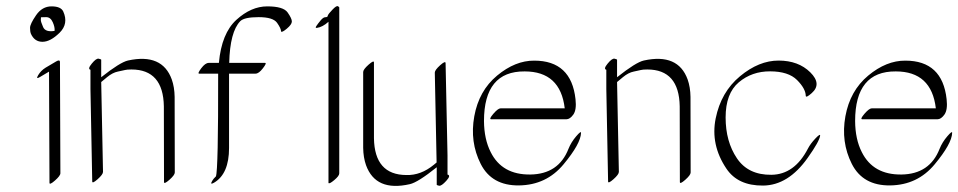

<svg xmlns="http://www.w3.org/2000/svg" viewBox="-20 -575 3129 627"><path d="M186.5 -537.6Q204.6 -497.6 174.6 -468Q144.5 -438.5 118.7 -438.5Q92.8 -438.5 81.1 -464.4Q78.1 -471.7 78.1 -484.1Q78.1 -496.6 97.9 -525.4Q117.7 -554.2 148.2 -554.2Q178.7 -554.2 186.5 -537.6ZM158.2 -474.1Q159.7 -485.8 152.3 -502.4Q145 -519 130.9 -519Q116.7 -519 113.8 -518.6Q113.3 -515.1 113.3 -509.5Q113.3 -503.9 120.8 -486.6Q128.4 -469.2 158.2 -474.1ZM128.9 -354 163.6 -374.5Q175.3 -381.3 175.8 -373L177.2 -9.3Q177.2 -1 159.4 14.6Q141.6 30.3 141.6 22L140.1 -340.8H139.6L110.8 -323.7Q95.7 -314.5 104.7 -329.6Q113.8 -344.7 128.9 -354Z M275.4 -284.2V-347.2Q265.1 -349.6 279.8 -367.4Q294.4 -385.3 302.5 -383.3Q310.5 -381.3 310.5 -379.9V-322.8Q372.1 -371.6 397.9 -377.4Q509.8 -401.9 541 -315.4Q549.8 -290.5 550.3 -258.8L550.8 -11.7Q550.8 -3.4 533.2 12.2Q515.6 27.8 515.6 19.5L515.1 -227.5Q513.2 -348.1 409.2 -348.1Q394.5 -348.1 388.4 -346.4Q382.3 -344.7 365 -341.3Q347.7 -337.9 329.6 -323Q311.5 -308.1 310.5 -307.1L316.4 -13.7Q316.4 -5.4 298.8 10.3Q281.2 25.9 281.2 17.6Z M845.7 -369.6Q852.1 -369.6 838.6 -352.1Q825.2 -334.5 814.5 -334.5H728V-91.8Q728 -7.3 679.2 21.5Q664.1 30.3 673.3 15.1Q677.2 8.3 685.1 1Q692.9 -19 692.4 -334.5H630.4Q624 -334.5 637.2 -352.1Q650.4 -369.6 661.6 -369.6H694.8Q703.6 -466.3 752 -510.3Q800.3 -554.2 852.8 -554.2Q905.3 -554.2 919.2 -534.4Q933.1 -514.6 933.1 -504.9Q933.1 -495.1 916.7 -481.4Q900.4 -467.8 897.9 -472.2Q897.9 -481.9 884.8 -500.5Q871.6 -519 824.7 -519Q777.8 -519 764.6 -505.9Q731 -471.2 728.5 -369.6Z M1087.9 -8.8Q1087.9 -0.5 1071.5 13.2Q1055.2 26.9 1052.7 22.5V-503.9Q1033.2 -486.3 1014.6 -483.9Q1008.3 -482.9 1013.2 -490.2Q1018.1 -497.6 1026.6 -507.8Q1035.2 -518.1 1041 -518.6Q1046.9 -519 1048.8 -520Q1049.8 -522 1051.3 -525.9Q1052.7 -529.8 1065.7 -543.5Q1078.6 -557.1 1083.3 -554.7Q1087.9 -552.2 1087.9 -550.8Z M1441.4 -67.4V-4.9Q1453.6 -2.4 1437.5 15.4Q1421.4 33.2 1413.8 31.5Q1406.2 29.8 1406.2 28.3V-28.8Q1344.7 20.5 1318.4 26.4Q1207 51.8 1175.3 -35.6Q1166.5 -60.5 1166 -92.3V-339.8Q1166 -348.1 1183.6 -363.8Q1201.2 -379.4 1201.2 -371.1V-123.5Q1203.1 -3.9 1307.1 -3.4Q1354.5 -2 1397 -37.1Q1401.9 -41 1405.8 -44.4Q1402.8 -191.4 1399.9 -337.9Q1399.9 -346.2 1417.2 -361.8Q1434.6 -377.4 1435.1 -369.1Z M1582.5 -78.1Q1619.6 -3.9 1711.9 -5.1Q1804.2 -6.3 1836.4 -88.9Q1845.2 -110.8 1861.6 -129.9Q1877.9 -148.9 1877.4 -141.1Q1876.5 -106 1820.3 -38.3Q1764.2 29.3 1675 30.5Q1585.9 31.7 1549.8 -39.8Q1513.7 -111.3 1528.8 -195.1Q1543.9 -278.8 1603.3 -328.1Q1662.6 -377.4 1724.6 -377Q1845.7 -377 1859.4 -251Q1863.3 -216.3 1852.3 -200.9Q1841.3 -185.5 1829.6 -185.5H1584Q1575.7 -185.5 1591.1 -203.4Q1606.4 -221.2 1614.7 -221.2H1824.2Q1810.1 -341.8 1693.4 -341.8Q1560.5 -342.8 1560.5 -179.7Q1561 -120.1 1582.5 -78.1Z M1960 -284.2V-347.2Q1949.7 -349.6 1964.4 -367.4Q1979 -385.3 1987.1 -383.3Q1995.1 -381.3 1995.1 -379.9V-322.8Q2056.6 -371.6 2082.5 -377.4Q2194.3 -401.9 2225.6 -315.4Q2234.4 -290.5 2234.9 -258.8L2235.4 -11.7Q2235.4 -3.4 2217.8 12.2Q2200.2 27.8 2200.2 19.5L2199.7 -227.5Q2197.8 -348.1 2093.8 -348.1Q2079.1 -348.1 2073 -346.4Q2066.9 -344.7 2049.6 -341.3Q2032.2 -337.9 2014.2 -323Q1996.1 -308.1 1995.1 -307.1L2001 -13.7Q2001 -5.4 1983.4 10.3Q1965.8 25.9 1965.8 17.6Z M2618.7 -90.3Q2626.5 -105.5 2642.8 -122.8Q2659.2 -140.1 2658.2 -131.8Q2655.8 -113.3 2617.7 -59.6Q2554.2 30.3 2471.9 31Q2389.6 31.7 2352.1 -24.4Q2299.8 -102.1 2317.1 -188.2Q2334.5 -274.4 2396.5 -325.9Q2458.5 -377.4 2522.9 -377.2Q2587.4 -377 2626 -338.9Q2664.6 -300.8 2630.9 -271Q2611.8 -253.9 2611.3 -262.2Q2610.8 -285.6 2582.8 -313.7Q2554.7 -341.8 2495.1 -342Q2435.5 -342.3 2392.6 -306.2Q2349.6 -270 2349.6 -191.4Q2349.6 -112.8 2386.5 -58.1Q2423.3 -3.4 2499 -4.2Q2574.7 -4.9 2618.7 -90.3Z M2794.4 -78.1Q2831.5 -3.9 2923.8 -5.1Q3016.1 -6.3 3048.3 -88.9Q3057.1 -110.8 3073.5 -129.9Q3089.8 -148.9 3089.4 -141.1Q3088.4 -106 3032.2 -38.3Q2976.1 29.3 2887 30.5Q2797.9 31.7 2761.7 -39.8Q2725.6 -111.3 2740.7 -195.1Q2755.9 -278.8 2815.2 -328.1Q2874.5 -377.4 2936.5 -377Q3057.6 -377 3071.3 -251Q3075.2 -216.3 3064.2 -200.9Q3053.2 -185.5 3041.5 -185.5H2795.9Q2787.6 -185.5 2803 -203.4Q2818.4 -221.2 2826.7 -221.2H3036.1Q3022 -341.8 2905.3 -341.8Q2772.5 -342.8 2772.5 -179.7Q2772.9 -120.1 2794.4 -78.1Z"/></svg>

Font: ML-NILA05
Style: Regular
Weight: 400
Designer: CLT@C-DIT
Version: Version ML-NILA05 1.0